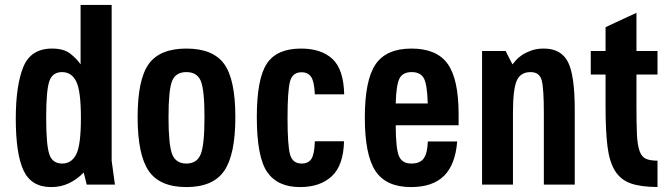

<svg xmlns="http://www.w3.org/2000/svg" viewBox="-20 -750 2702 780"><path d="M307.4 -730V-488.4Q291.7 -511.6 265.3 -532.1Q238.9 -552.7 191.6 -552.7Q105.1 -552.7 74.6 -477.6Q44.1 -402.4 44.1 -268Q44.1 -124.6 75.7 -57.3Q107.3 10 187.6 10Q227 10 259.7 -5.4Q292.4 -20.9 320.1 -49.1L332.3 0H446.9L433.6 -96.9V-730ZM308.7 -270.9Q308.7 -160.4 289.7 -123Q270.7 -85.6 232.6 -85.6Q192.6 -85.6 180.1 -124Q167.6 -162.4 167.6 -272.1Q167.6 -381 180.1 -419.1Q192.6 -457.1 231.9 -457.1Q270.7 -457.1 289.7 -419Q308.7 -380.9 308.7 -270.9Z M539.1 -274.4Q539.1 -121.3 584.2 -55.6Q629.3 10 737.3 10Q845.2 10 890.6 -55.6Q936.1 -121.3 936.1 -274.4Q936.1 -427.6 890.7 -490.1Q845.2 -552.7 737.3 -552.7Q629.4 -552.7 584.3 -490.1Q539.1 -427.6 539.1 -274.4ZM664.6 -274Q664.6 -385.6 679.3 -421.4Q694 -457.1 737.3 -457.1Q780.6 -457.1 795.6 -421.4Q810.7 -385.6 810.7 -274Q810.7 -162.1 795.6 -123.9Q780.6 -85.6 737.3 -85.6Q694 -85.6 679.3 -123.9Q664.6 -162.1 664.6 -274Z M1148.1 -270.9Q1148.1 -380.7 1158.1 -418.6Q1168.1 -456.4 1204.6 -456.4Q1232 -456.4 1244.5 -436.8Q1257 -417.1 1259 -366.7H1378.3Q1376 -468.1 1330.7 -510.4Q1285.4 -552.7 1202.9 -552.7Q1103.6 -552.7 1063.4 -490.6Q1023.3 -428.4 1023.3 -274.7Q1023.3 -112.6 1065.3 -51.3Q1107.3 10 1199.1 10Q1280.6 10 1327.9 -34.1Q1375.3 -78.1 1377.6 -176H1259Q1257.6 -124.4 1245.3 -105Q1233 -85.6 1205.3 -85.6Q1168.1 -85.6 1158.1 -123.3Q1148.1 -161 1148.1 -270.9Z M1843.1 -241.1V-286.1Q1843.1 -428.6 1798.6 -490.6Q1754 -552.7 1651.6 -552.7Q1549.1 -552.7 1505.6 -488.5Q1462.1 -424.3 1462.1 -272.3Q1462.1 -119.9 1505.6 -54.9Q1549.1 10 1649.4 10Q1738 10 1784 -35.8Q1830 -81.6 1837.3 -175.3H1718.1Q1716.4 -126.9 1701.2 -106.2Q1686 -85.6 1651.1 -85.6Q1613.3 -85.6 1600.6 -116.2Q1587.9 -146.9 1587.6 -241.1ZM1717.7 -329.6H1587.6Q1589.6 -404.7 1602.8 -430.9Q1616 -457.1 1652.3 -457.1Q1689.3 -457.1 1702.5 -430.9Q1715.7 -404.7 1717.7 -329.6Z M1938.4 0H2063.9V-292.6Q2063.9 -386.6 2079.1 -421.9Q2094.4 -457.1 2135.3 -457.1Q2171.6 -457.1 2180.5 -424.3Q2189.4 -391.4 2189.4 -290.4V0H2314.9V-304.9Q2314.9 -445.7 2286.8 -499.2Q2258.7 -552.7 2189.4 -552.7Q2160.4 -552.7 2138.8 -544.9Q2117.1 -537.1 2101.4 -526.8Q2085.7 -516.4 2076.4 -505.8Q2067 -495.1 2061.9 -488.4L2034.1 -542.7H1938.4Z M2380 -542.7V-447.1H2440.1V-314.4Q2440.1 -217.7 2447.9 -155.2Q2455.6 -92.7 2478.5 -56Q2501.4 -19.3 2542.8 -4.8Q2584.1 9.7 2651.1 9.7V-97.3Q2621.1 -97.3 2604.1 -104.9Q2587 -112.4 2578.4 -136.1Q2569.7 -159.9 2567.6 -203.4Q2565.6 -246.9 2565.6 -318.7V-447.1H2651.1V-542.7H2565.6V-698L2440.1 -639.7V-542.7Z"/></svg>

Font: Secuela Black
Style: Regular
Weight: 900
Designer: Fernando Haro
Foundry: deFharo
Version: Version 1.704